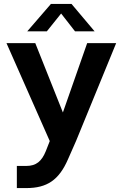

<svg xmlns="http://www.w3.org/2000/svg" viewBox="-20 -720 625 980"><path d="M66 240H114C220 240 281 199 327 93L368 0L573 -500H425L301 -146L160 -500H13L234 0L214 51C193 103 165 127 114 127H66ZM345 -700H240L119 -560H219L292 -651L363 -560H463Z"/></svg>

Font: Goli SemiBold
Style: Regular
Weight: 600
Designer: jaikishan Patel
Foundry: MagicType
Version: Version 1.000;Glyphs 3.2 (3242)